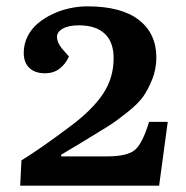

<svg xmlns="http://www.w3.org/2000/svg" viewBox="-20 -588 590 608"><path d="M55.2 -420.9Q55.2 -449.2 67.6 -473.4Q80.1 -497.6 100.6 -514.6Q121.1 -531.7 147.5 -543.9Q173.8 -556.2 201.7 -562Q229.5 -567.9 256.8 -567.9Q364.3 -567.9 419.7 -524.9Q475.1 -481.9 475.1 -405.8Q475.1 -369.1 461.7 -335.9Q448.2 -302.7 432.4 -280.8Q416.5 -258.8 381.6 -231.2Q346.7 -203.6 327.1 -191.2Q307.6 -178.7 263.2 -151.9Q242.2 -139.2 231.9 -132.8L173.8 -98.1V-92.8H318.8Q382.8 -92.8 407 -113Q431.2 -133.3 452.1 -202.1H511.2L483.9 0H43.9L47.9 -80.1Q111.8 -119.6 205.1 -189.9Q273.4 -241.2 306.6 -291.3Q339.8 -341.3 339.8 -403.8Q339.8 -455.1 311.5 -481.4Q283.2 -507.8 230 -507.8Q197.3 -507.8 178.7 -497.3Q160.2 -486.8 160.4 -470.7Q160.6 -454.6 174.8 -436L198.2 -409.2Q188.5 -386.2 169.4 -371.1Q150.4 -356 122.1 -356Q90.8 -356 73 -372.8Q55.2 -389.6 55.2 -420.9Z"/></svg>

Font: Literata Book
Style: Bold Italic
Weight: 700
Italic angle: -3°
Designer: Latin by Veronika Burian and Jose Scaglione. Greek by Irene Vlachou. Cyrillic by Vera Evstafieva
Foundry: TypeTogether
Version: Version 1.003;PS 001.003;hotconv 1.0.88;makeotf.lib2.5.64775